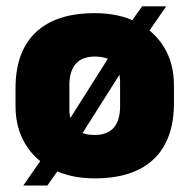

<svg xmlns="http://www.w3.org/2000/svg" viewBox="-20 -549 598 606"><path d="M279 14Q202.5 14 146.5 -14.8Q90.5 -43.5 59.8 -94.8Q29 -146 29 -213.5V-270Q29 -386.5 93 -447Q157 -507.5 279 -507.5Q356 -507.5 412 -478.8Q468 -450 498.5 -398.8Q529 -347.5 529 -280V-223.5Q529 -107.5 465.2 -46.8Q401.5 14 279 14ZM53.5 36.5 135.5 -81.5 174.5 -133 348.5 -408 377 -456.5 428.5 -529H504.5L422.5 -410L388 -362L214 -87L185 -42L129.5 36.5ZM279 -123Q319 -123 339 -146Q359 -169 359 -213V-290.5Q359 -327 340.5 -348.8Q322 -370.5 279 -370.5Q239.5 -370.5 219.2 -347.5Q199 -324.5 199 -280.5V-203Q199 -166.5 217.8 -144.8Q236.5 -123 279 -123Z"/></svg>

Font: Anek Bangla ExtraBold
Style: Regular
Weight: 800
Designer: Sulekha Rajkumar (Bangla), Yesha Goshar (Latin)
Foundry: Ek Type
Version: Version 1.003